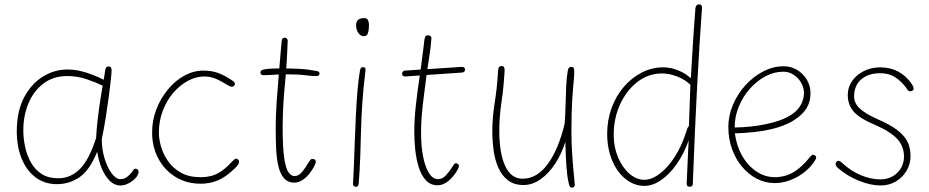

<svg xmlns="http://www.w3.org/2000/svg" viewBox="-20 -843 4262 881"><path d="M57 -240Q57 -332 90 -395Q123 -458 176 -491Q229 -524 288 -524Q322 -524 352 -516.5Q382 -509 408.5 -498.5Q435 -488 456 -477L463 -522Q465 -532 468.5 -535Q472 -538 478 -538Q486 -538 489 -533.5Q492 -529 492 -521Q492 -508 488.5 -475.5Q485 -443 479 -398Q473 -353 465 -302.5Q457 -252 447 -204Q447 -159 459.5 -117Q472 -75 492 -48Q512 -21 533 -21Q553 -21 569 -36Q585 -51 590 -60Q592 -64 595 -66.5Q598 -69 602 -69Q608 -69 612 -64.5Q616 -60 616 -55Q616 -49 613.5 -43.5Q611 -38 608 -33Q596 -17 575 -4.5Q554 8 533 8Q504 8 481.5 -15.5Q459 -39 445 -75Q431 -111 426 -147Q392 -62 345 -30Q298 2 241 2Q185 2 143.5 -29Q102 -60 79.5 -115Q57 -170 57 -240ZM87 -246Q87 -207 95.5 -168Q104 -129 122.5 -96.5Q141 -64 171.5 -44.5Q202 -25 247 -25Q305 -25 347.5 -68.5Q390 -112 421 -210Q423 -251 428.5 -297.5Q434 -344 440.5 -385.5Q447 -427 451 -450Q420 -465 378 -479.5Q336 -494 289 -494Q224 -494 179 -459.5Q134 -425 110.5 -368.5Q87 -312 87 -246Z M1045 -474Q1054 -468 1056 -464.5Q1058 -461 1058 -458Q1058 -455 1056 -452Q1054 -449 1051.5 -447Q1049 -445 1045 -445Q1037 -445 1025 -452Q1013 -459 997 -468.5Q981 -478 961 -485Q941 -492 916 -492Q879 -492 842 -472Q805 -452 775 -417Q745 -382 727 -335Q709 -288 709 -234Q709 -205 719 -170Q729 -135 751.5 -103Q774 -71 810.5 -50.5Q847 -30 900 -30Q925 -30 948 -35.5Q971 -41 995 -57Q1019 -73 1046 -103Q1058 -115 1063 -115Q1066 -115 1069.5 -113Q1073 -111 1075 -108Q1077 -105 1077 -101Q1077 -94 1072.5 -87.5Q1068 -81 1060 -73Q1020 -33 982.5 -16.5Q945 0 901 0Q836 0 785.5 -31Q735 -62 706.5 -115.5Q678 -169 678 -235Q678 -291 697.5 -341.5Q717 -392 750.5 -432.5Q784 -473 826 -496Q868 -519 913 -519Q953 -519 983 -507.5Q1013 -496 1045 -474Z M1272 -652Q1273 -663 1277 -666.5Q1281 -670 1287 -670Q1291 -670 1294 -668Q1297 -666 1299 -662Q1301 -658 1300 -652Q1296 -543 1286.5 -446.5Q1277 -350 1277 -256Q1277 -163 1284.5 -115.5Q1292 -68 1304.5 -51.5Q1317 -35 1331 -35Q1351 -35 1367 -55Q1383 -75 1396 -98Q1401 -106 1404.5 -110Q1408 -114 1414 -114Q1419 -114 1424 -111Q1429 -108 1429 -101Q1429 -94 1421 -78.5Q1413 -63 1399.5 -46Q1386 -29 1368 -17Q1350 -5 1330 -5Q1300 -5 1282.5 -26Q1265 -47 1257 -82Q1249 -117 1247 -162Q1245 -207 1245 -255Q1245 -313 1249.5 -377Q1254 -441 1260 -510.5Q1266 -580 1272 -652ZM1189 -498Q1183 -498 1179 -501Q1175 -504 1175 -510Q1175 -517 1181.5 -521Q1188 -525 1208.5 -527Q1229 -529 1269 -529Q1314 -529 1345.5 -527.5Q1377 -526 1398 -523Q1419 -520 1433 -517Q1441 -516 1443.5 -513Q1446 -510 1446 -506Q1446 -499 1442 -496.5Q1438 -494 1430 -494Q1410 -494 1378.5 -498Q1347 -502 1293 -502Q1267 -502 1251.5 -501Q1236 -500 1222.5 -499Q1209 -498 1189 -498Z M1632 -521Q1634 -529 1637 -532Q1640 -535 1645 -535Q1652 -535 1655 -531.5Q1658 -528 1657 -520Q1647 -438 1642.5 -370.5Q1638 -303 1636.5 -242.5Q1635 -182 1633 -123.5Q1631 -65 1626 -2Q1625 7 1622.5 10.5Q1620 14 1613 14Q1608 14 1603.5 10.5Q1599 7 1600 -1Q1602 -36 1604 -87Q1606 -138 1608 -197Q1610 -256 1613 -315.5Q1616 -375 1620.5 -428.5Q1625 -482 1632 -521ZM1614 -727Q1614 -745 1624 -752.5Q1634 -760 1650 -760Q1664 -760 1668.5 -750.5Q1673 -741 1673 -730Q1673 -714 1671 -702Q1669 -690 1664.5 -683.5Q1660 -677 1650 -677Q1634 -677 1624 -692Q1614 -707 1614 -727Z M1838 -492Q1833 -492 1829 -495.5Q1825 -499 1825 -505Q1825 -510 1828 -514Q1831 -518 1838 -519L2097 -536Q2105 -537 2109.5 -533.5Q2114 -530 2114 -524Q2114 -519 2111 -515Q2108 -511 2099 -510ZM1927 -658Q1929 -671 1932.5 -676Q1936 -681 1943 -681Q1949 -681 1955 -677.5Q1961 -674 1959 -661Q1957 -633 1952.5 -601.5Q1948 -570 1944 -545.5Q1940 -521 1939 -512Q1932 -457 1926 -411Q1920 -365 1916 -322Q1912 -279 1912 -234Q1912 -172 1921.5 -124Q1931 -76 1948.5 -48.5Q1966 -21 1990 -21Q2010 -21 2026 -38.5Q2042 -56 2052 -72Q2058 -82 2062.5 -88Q2067 -94 2072 -94Q2077 -94 2081.5 -90.5Q2086 -87 2086 -82Q2086 -79 2084.5 -75.5Q2083 -72 2081 -67Q2066 -38 2041 -15.5Q2016 7 1987 7Q1955 7 1934 -16Q1913 -39 1901.5 -75.5Q1890 -112 1885.5 -154.5Q1881 -197 1881 -237Q1881 -297 1888.5 -363Q1896 -429 1908 -509Q1909 -515 1911.5 -534Q1914 -553 1917 -577Q1920 -601 1923 -623Q1926 -645 1927 -658Z M2265 -513Q2266 -531 2270 -535.5Q2274 -540 2282 -540Q2289 -540 2291.5 -536.5Q2294 -533 2295 -527Q2296 -521 2295 -513Q2291 -440 2281 -374Q2271 -308 2271 -243Q2271 -140 2298 -81.5Q2325 -23 2378 -23Q2444 -23 2493.5 -90.5Q2543 -158 2571 -276Q2574 -314 2575 -359Q2576 -404 2578 -446.5Q2580 -489 2585 -517Q2587 -528 2590.5 -532Q2594 -536 2601 -536Q2611 -536 2613 -530Q2615 -524 2615 -513Q2615 -495 2612 -465.5Q2609 -436 2605.5 -382Q2602 -328 2602 -238Q2602 -184 2606 -127Q2610 -70 2617 -1Q2618 6 2616.5 10Q2615 14 2612 16Q2609 18 2605 18Q2599 18 2595.5 14Q2592 10 2589 -5Q2582 -36 2579 -80Q2576 -124 2574 -192Q2557 -137 2527.5 -92Q2498 -47 2460.5 -20.5Q2423 6 2382 6Q2339 6 2311 -15.5Q2283 -37 2267 -73Q2251 -109 2245 -152.5Q2239 -196 2239 -239Q2239 -304 2250 -372Q2261 -440 2265 -513Z M3171 -805Q3172 -814 3176 -818.5Q3180 -823 3187 -823Q3195 -823 3198.5 -818Q3202 -813 3201 -804Q3189 -641 3178.5 -441.5Q3168 -242 3159 0Q3159 7 3155.5 10.5Q3152 14 3144 14Q3137 14 3133.5 9.5Q3130 5 3131 -4Q3132 -27 3133.5 -60Q3135 -93 3136.5 -129.5Q3138 -166 3140 -199Q3119 -139 3086 -91.5Q3053 -44 3014 -17Q2975 10 2937 10Q2901 10 2870 -8Q2839 -26 2815.5 -58.5Q2792 -91 2779 -134.5Q2766 -178 2766 -229Q2766 -291 2786 -346.5Q2806 -402 2842 -444Q2878 -486 2924.5 -510Q2971 -534 3023 -534Q3057 -534 3091 -520.5Q3125 -507 3150 -484Q3153 -530 3156 -585Q3159 -640 3163 -697.5Q3167 -755 3171 -805ZM2796 -223Q2796 -169 2815.5 -122Q2835 -75 2867.5 -46.5Q2900 -18 2937 -18Q2963 -18 2990.5 -34.5Q3018 -51 3044 -80.5Q3070 -110 3091.5 -149.5Q3113 -189 3128 -236Q3130 -242 3133 -251Q3136 -260 3141 -264L3148 -454Q3125 -477 3088.5 -491.5Q3052 -506 3017 -506Q2956 -506 2906 -468Q2856 -430 2826 -365.5Q2796 -301 2796 -223Z M3535 -3Q3491 -3 3452.5 -23Q3414 -43 3384.5 -78.5Q3355 -114 3338.5 -160.5Q3322 -207 3322 -260Q3322 -313 3343.5 -363Q3365 -413 3401 -452.5Q3437 -492 3482.5 -515.5Q3528 -539 3576 -539Q3610 -539 3638 -522Q3666 -505 3682.5 -477Q3699 -449 3699 -415Q3699 -376 3681 -346.5Q3663 -317 3624 -292Q3581 -264 3514 -249Q3447 -234 3352 -231Q3359 -175 3385 -129Q3411 -83 3450.5 -56.5Q3490 -30 3535 -30Q3581 -30 3619.5 -52Q3658 -74 3697 -123Q3702 -128 3704.5 -130.5Q3707 -133 3711 -133Q3715 -133 3718 -131Q3721 -129 3723 -126.5Q3725 -124 3725 -120Q3725 -117 3722.5 -112Q3720 -107 3714 -98Q3683 -55 3634 -29Q3585 -3 3535 -3ZM3351 -258Q3428 -259 3498 -274Q3568 -289 3607 -314Q3637 -332 3653 -359Q3669 -386 3669 -417Q3669 -441 3656 -463.5Q3643 -486 3621.5 -500Q3600 -514 3574 -514Q3532 -514 3492.5 -493Q3453 -472 3421 -436Q3389 -400 3370 -354Q3351 -308 3351 -258Z M4162 -460Q4167 -452 4169 -448.5Q4171 -445 4172 -440Q4173 -436 4171 -432Q4169 -428 4165 -426Q4161 -424 4156 -424Q4148 -424 4142 -434Q4136 -444 4126 -455Q4101 -483 4076 -495Q4051 -507 4019 -507Q3964 -507 3931.5 -478.5Q3899 -450 3899 -401Q3899 -370 3924 -346Q3949 -322 4007 -296Q4063 -272 4096 -247Q4129 -222 4143.5 -193.5Q4158 -165 4158 -127Q4158 -90 4139.5 -59Q4121 -28 4090 -10Q4059 8 4021 8Q3974 8 3920 -14Q3866 -36 3824 -73Q3819 -78 3816.5 -82.5Q3814 -87 3814 -91Q3814 -96 3818 -100.5Q3822 -105 3826 -105Q3831 -105 3836.5 -101.5Q3842 -98 3849 -91Q3887 -57 3931.5 -38.5Q3976 -20 4019 -20Q4066 -20 4097 -50Q4128 -80 4128 -125Q4128 -172 4096.5 -206Q4065 -240 3993 -271Q3948 -290 3921 -309.5Q3894 -329 3882 -353Q3870 -377 3870 -407Q3870 -443 3890 -471.5Q3910 -500 3944 -517Q3978 -534 4020 -534Q4064 -534 4100.5 -515Q4137 -496 4162 -460Z"/></svg>

Font: Playpen Sans Thin
Style: Regular
Weight: 250
Designer: Laura Meseguer, Veronika Burian, José Scaglione
Foundry: TypeTogether
Version: Version 1.001